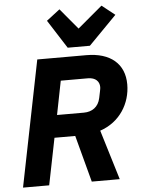

<svg xmlns="http://www.w3.org/2000/svg" viewBox="-62 -1011 780 1060"><g transform="rotate(-5 327.5 -481.5)"><path d="M458 -748 613 -906 541 -963 404 -848 308 -963 234 -906 335 -748ZM219 -259H334L403 0H558L474 -276C585 -313 645 -413 645 -518C645 -632 567 -698 434 -698H162L22 0H167ZM244 -383 281 -570H431C475 -570 495 -546 495 -516C495 -505 490 -486 484 -456C474 -407 438 -383 393 -383Z"/></g></svg>

Font: Braiins Sans
Style: Bold Italic
Weight: 700
Italic angle: -11.31°
Designer: Mike Abbink, Paul van der Laan, Pieter van Rosmalen, Jiri Chlebus, Lubos Buracinsky
Foundry: Bold Monday, Sudetype
Version: Version 1.000;hotconv 1.0.109;makeotfexe 2.5.65596